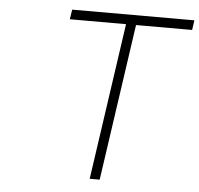

<svg xmlns="http://www.w3.org/2000/svg" viewBox="-51 -751 835 804"><g transform="rotate(5 367.0 -349.5)"><path d="M213.9 -658.2 220.2 -699.2H733.9L728 -658.2H492.2L397 0H355L450.2 -658.2Z"/></g></svg>

Font: Trueno UltraLight
Style: Italic
Weight: 250
Designer: Julieta Ulanovsky
Foundry: Julieta Ulanovsky
Version: Version 3.001b | FøM Fix